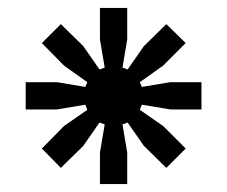

<svg xmlns="http://www.w3.org/2000/svg" viewBox="-20 -720 575 486"><path d="M45 -443V-512H124L196 -500L201 -512L142 -554L86 -611L134 -659L191 -603L232 -544L245 -549L233 -620V-700H302V-620L290 -549L303 -544L344 -603L401 -659L450 -611L393 -554L334 -512L339 -500L411 -512H490V-443H411L339 -455L334 -442L393 -401L450 -344L401 -295L344 -351L303 -410L290 -405L302 -334V-254H233V-334L245 -405L232 -410L191 -351L134 -295L86 -344L142 -401L201 -442L196 -455L124 -443Z"/></svg>

Font: Space Grotesk Light SemiBold
Style: Regular
Weight: 600
Version: Version 2.000